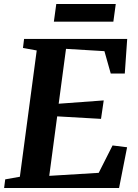

<svg xmlns="http://www.w3.org/2000/svg" viewBox="-28 -937 687 957"><path d="M-7.5 0 -2 -43 71 -56 155 -685.5 86.5 -698 92 -743H606L594 -570.5H524L492.5 -682L301 -693.5L264.5 -420L489 -436.5L475.5 -344.5L257 -357L217.5 -60.5L464 -75.5L533 -212L605.5 -203L565.5 0ZM252.5 -917H549L537 -829H240.5Z"/></svg>

Font: Merriweather 36pt
Style: Bold Italic
Weight: 700
Italic angle: -7.8°
Version: Version 2.101